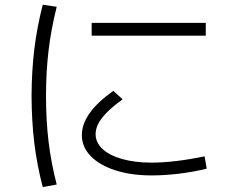

<svg xmlns="http://www.w3.org/2000/svg" viewBox="-20 -756 978 805"><path d="M323.2 -189.5Q323.2 -281.7 455.1 -375L494.1 -339.8Q437 -298.8 408.9 -263.2Q380.9 -227.5 380.9 -193.4Q380.9 -158.2 410.2 -131.1Q439.5 -104 492.7 -89.1Q545.9 -74.2 615.2 -74.2Q710.9 -74.2 837.9 -100.6L846.7 -48.8Q791 -35.2 731 -27.8Q670.9 -20.5 615.2 -20.5Q529.8 -20.5 463.4 -42Q397 -63.5 360.1 -101.8Q323.2 -140.1 323.2 -189.5ZM364.3 -660.2H842.8V-606.4H364.3ZM112.3 -353.5Q112.8 -457.5 123.8 -549.1Q134.8 -640.6 159.2 -736.3L217.8 -727.5Q194.3 -634.3 183.6 -544.2Q172.9 -454.1 172.9 -353.5Q172.9 -252 183.6 -162.4Q194.3 -72.8 217.8 17.6L159.2 28.3Q134.8 -64.9 123.8 -156.7Q112.8 -248.5 112.3 -353.5Z"/></svg>

Font: Pretendard Light
Style: Regular
Weight: 300
Designer: Base glyphs from Inter by Rasmus Andersson; Hangeul glyphs from Noto Sans CJK(Source Han Sans) by Jang Soo-young and Kan
Foundry: Kil Hyung-jin
Version: Version 1.309